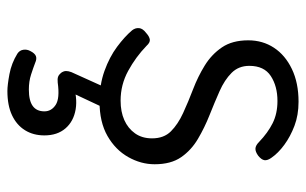

<svg xmlns="http://www.w3.org/2000/svg" viewBox="-174 -385 827 519"><g transform="rotate(90 239.5 -125.5)"><path d="M254 19Q209 19 171.5 5.5Q134 -8 106.5 -28.5Q79 -49 62 -69Q55 -78 56 -88Q57 -98 69 -107Q79 -116 87 -117Q95 -118 104 -108Q134 -79 171.5 -58.5Q209 -38 252 -38Q282 -38 304.5 -48Q327 -58 340.5 -77Q354 -96 354 -123Q354 -155 335 -174Q316 -193 285.5 -207Q255 -221 221 -234Q187 -247 157 -265.5Q127 -284 108 -312Q89 -340 89 -383Q89 -422 109 -452.5Q129 -483 166.5 -501Q204 -519 255 -519Q291 -519 320 -508Q349 -497 371.5 -480.5Q394 -464 407 -445Q414 -435 413 -427Q412 -419 401 -410Q390 -402 381.5 -402.5Q373 -403 364 -412Q339 -436 313 -449Q287 -462 253 -462Q213 -462 185.5 -444Q158 -426 158 -386Q158 -357 177 -338Q196 -319 226.5 -305.5Q257 -292 291 -278.5Q325 -265 355.5 -247Q386 -229 405 -201.5Q424 -174 424 -130Q424 -93 404.5 -58.5Q385 -24 347.5 -2.5Q310 19 254 19ZM226 268Q210 268 180.5 262.5Q151 257 125 241Q116 235 114.5 225Q113 215 118 206Q124 194 131.5 191Q139 188 150 193Q163 198 181.5 204Q200 210 222 210Q252 210 266.5 199.5Q281 189 281 168Q281 149 263.5 137.5Q246 126 203 132Q193 133 187.5 131Q182 129 177 123Q172 116 172 109.5Q172 103 175 95L222 -9H279L225 106L202 92Q243 78 275.5 83.5Q308 89 327 111Q346 133 346 168Q346 198 332 220.5Q318 243 291.5 255.5Q265 268 226 268Z"/></g></svg>

Font: Playwrite FR Moderne Light
Style: Regular
Weight: 300
Version: Version 1.002